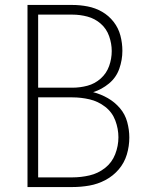

<svg xmlns="http://www.w3.org/2000/svg" viewBox="-20 -755 616 775"><path d="M91 0H272Q307 0 341 -6Q375 -12 406 -28.5Q437 -45 459.5 -71.5Q482 -98 492 -131.5Q502 -165 502 -200Q502 -231 493.5 -262.5Q485 -294 464 -318.5Q443 -343 415 -359Q387 -375 356 -383Q391 -394 420 -418Q449 -442 461.5 -477.5Q474 -513 474 -550Q474 -581 466 -611.5Q458 -642 438.5 -667Q419 -692 392 -707.5Q365 -723 334 -729Q303 -735 272 -735H91ZM134 -401V-696H272Q303 -696 333 -688Q363 -680 386.5 -659.5Q410 -639 420.5 -609Q431 -579 431 -549Q431 -518 420.5 -488.5Q410 -459 386.5 -438Q363 -417 333 -409Q303 -401 272 -401ZM134 -39V-362H272Q307 -362 341.5 -354Q376 -346 404.5 -324Q433 -302 445.5 -268.5Q458 -235 458 -201Q458 -166 445 -132.5Q432 -99 404 -77Q376 -55 341.5 -47Q307 -39 272 -39Z"/></svg>

Font: Iosevka Sparkle Extralight
Style: Regular
Weight: 200
Designer: Belleve Invis
Foundry: Belleve Invis
Version: Version 4.5.0; ttfautohint (v1.8.3)